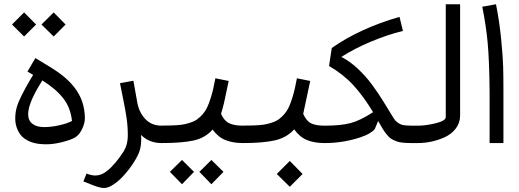

<svg xmlns="http://www.w3.org/2000/svg" viewBox="-20 -687 2491 922"><path d="M179.2 -569.3 237.8 -627.4 294.9 -569.3 237.8 -511.7ZM37.6 -569.3 95.7 -627.4 153.3 -569.3 95.7 -511.7ZM115.2 -138.2Q115.2 -108.4 135.7 -92.5Q156.2 -76.7 190.9 -76.7Q225.6 -76.7 263.2 -85Q300.8 -93.3 325.7 -106Q318.8 -170.9 282.7 -216.3Q246.6 -261.7 183.1 -300.8Q182.6 -299.8 177 -290.5Q171.4 -281.2 168.9 -277.1Q166.5 -272.9 160.4 -262.7Q154.3 -252.4 151.1 -246.1Q147.9 -239.7 142.3 -228.8Q136.7 -217.8 133.5 -210.2Q130.4 -202.6 126.5 -192.1Q122.6 -181.6 120.1 -172.9Q115.2 -153.3 115.2 -138.2ZM82 -225.1Q104.5 -269.5 120.8 -296.9Q137.2 -324.2 139.2 -327.6L111.8 -343.3L149.9 -408.2Q235.8 -357.4 265.6 -335.4Q350.1 -273.4 375 -197.8Q387.2 -161.1 387.7 -119.1Q387.7 -95.2 373.8 -66.4Q359.9 -37.6 338.6 -25.9Q317.4 -14.2 277.1 -4.2Q236.8 5.9 202.4 5.9Q168 5.9 143.6 -0.5Q119.1 -6.8 98.1 -21.2Q77.1 -35.6 65.2 -62Q53.2 -88.4 53.2 -117.2Q53.2 -146 60.1 -170.4Q66.9 -194.8 82 -225.1Z M657.2 -39.1 658.2 -21Q658.2 11.7 650.9 35.6Q643.6 59.6 622.3 93Q601.1 126.5 571.8 158.4Q542.5 190.4 512.2 206.5Q495.1 215.8 478.8 215.8Q462.4 215.8 430.7 204.1L380.4 184.1L395.5 146.5Q419.4 155.8 438 155.8Q467.3 155.8 494.6 133.3Q533.7 102.5 574.7 38.6Q593.8 6.8 593.8 -36.1Q593.8 -79.1 587.9 -119.9Q582 -160.6 570.6 -215.3Q559.1 -270 556.2 -287.6L620.6 -299.3L638.2 -200.7Q646 -149.9 676.5 -116.7Q707 -83.5 756.3 -83.5V0Q696.3 0 657.2 -39.1Z M754.9 -83.5V-84H766.6Q840.8 -84 870.1 -91.3Q909.7 -101.1 925.8 -113.3Q957.5 -136.2 974.1 -169.9Q983.9 -190.4 992.2 -217.5Q1000.5 -244.6 1003.7 -259.8Q1006.8 -274.9 1014.2 -311L1078.1 -298.3L1055.7 -192.4Q1049.3 -166 1041.5 -140.1Q1056.6 -106.4 1080.8 -95Q1105 -83.5 1147.5 -83.5V0Q1098.1 0 1062.5 -14.4Q1026.9 -28.8 1001 -64.9Q965.3 -24.4 909.2 -12.2Q853 0 754.9 0Q739.7 0 727.1 -12.7Q714.4 -25.4 714.4 -41.7Q714.4 -58.1 726.6 -70.8Q738.8 -83.5 754.9 -83.5ZM937.5 138.2 995.1 81.1 1053.2 138.2 995.1 197.8ZM795.9 138.2 854 81.1 911.6 138.2 854 197.8Z M1309.1 148.4 1371.6 85.9 1433.1 148.4 1371.6 210ZM1146.5 -83.5V-84H1158.2Q1232.4 -84 1261.7 -91.3Q1301.3 -101.1 1317.4 -113.3Q1349.1 -136.2 1365.7 -169.9Q1375.5 -190.4 1383.8 -217.5Q1392.1 -244.6 1395.3 -259.8Q1398.4 -274.9 1405.8 -311L1469.7 -298.3L1436 -140.1Q1451.2 -106 1473.9 -94.7Q1496.6 -83.5 1539.1 -83.5V0Q1489.3 0 1453.9 -14.6Q1418.5 -29.3 1392.6 -65.9Q1356.9 -25.9 1299.8 -12.9Q1242.7 0 1146.5 0Q1131.3 0 1118.7 -12.7Q1106 -25.4 1106 -41.7Q1106 -58.1 1118.2 -70.8Q1130.4 -83.5 1146.5 -83.5Z M1539.1 -83.5Q1615.2 -83.5 1662.6 -95.7Q1710 -107.9 1771.5 -148.4Q1726.1 -224.1 1677 -277.6Q1627.9 -331.1 1560.1 -370.1L1573.2 -456.5Q1706.1 -550.3 1898.4 -606L1915 -538.6Q1841.3 -520.5 1761.2 -487.1Q1681.2 -453.6 1619.1 -413.6Q1659.2 -393.6 1697.8 -357.4Q1736.3 -321.3 1765.1 -282.2Q1793.9 -243.2 1816.4 -207.3Q1838.9 -171.4 1855.7 -143.1Q1872.6 -114.7 1878.4 -108.4Q1895.5 -91.3 1911.9 -87.4Q1928.2 -83.5 1957.5 -83.5H1986.3V0H1957.5Q1905.8 0 1886.2 -7.6Q1866.7 -15.1 1857.4 -21.2Q1848.1 -27.3 1836.7 -41.7Q1825.2 -56.2 1817.6 -68.6Q1810.1 -81.1 1795.9 -106L1779.8 -67.4Q1760.7 -44.4 1712.9 -28.3Q1628.9 0 1539.1 0Q1522.9 0 1510.3 -12.7Q1497.6 -25.4 1497.6 -41.5Q1497.6 -57.6 1510.3 -70.6Q1522.9 -83.5 1539.1 -83.5Z M1986.3 -83.5Q2024.4 -83.5 2072.5 -95.2Q2120.6 -106.9 2120.6 -125V-666.5H2189.5V-130.9Q2189 -96.2 2168.5 -69.6Q2147.9 -43 2116.2 -28.3Q2053.2 0 1986.3 0Q1970.7 0 1957.8 -12.7Q1944.8 -25.4 1944.8 -41.5Q1945.8 -57.6 1958.3 -70.6Q1970.7 -83.5 1986.3 -83.5Z M2397.5 -250V0H2331.1V-250Q2329.6 -397.9 2321.8 -481.7Q2314 -565.4 2295.9 -654.8L2361.8 -666.5Q2378.4 -584 2386.7 -498Q2395 -412.1 2396.2 -366.7Q2397.5 -321.3 2397.5 -250Z"/></svg>

Font: MiladAzad
Style: Regular
Weight: 400
Designer: Reza bakhtiari fard
Foundry: http://font-store.ir
Version: Version:0.0.3;RFB:1.2.5;Building:2016-04-05 21:27:38.277324